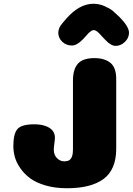

<svg xmlns="http://www.w3.org/2000/svg" viewBox="-20 -994 706 1021"><path d="M266 -199Q266 -170 283 -153Q300 -136 321 -136Q337 -136 347 -141.5Q357 -147 362.5 -161Q368 -175 368 -199V-565Q368 -626 394.5 -655.5Q421 -685 482 -685Q536 -685 567 -660Q598 -635 598 -574V-203Q598 -93 531.5 -43Q465 7 336 7Q272 7 221.5 -8Q171 -23 140 -46Q109 -69 88 -99.5Q67 -130 59 -159Q51 -188 51 -217Q51 -284 73.5 -308.5Q96 -333 162 -333Q197 -333 222 -324Q247 -315 259.5 -299.5Q272 -284 272 -262Q272 -252 269 -230Q266 -208 266 -199ZM616 -903Q666 -852 666 -820Q666 -792 644 -771Q622 -750 595 -750Q570 -750 541 -781Q535 -787 527.5 -795Q520 -803 516.5 -807Q513 -811 507.5 -816.5Q502 -822 499 -824.5Q496 -827 492 -829.5Q488 -832 484.5 -833Q481 -834 478 -834Q472 -834 464.5 -829Q457 -824 452 -819Q447 -814 436.5 -802Q426 -790 420 -784Q389 -752 362 -752Q332 -752 311 -772Q290 -792 290 -820Q290 -827 292 -834.5Q294 -842 296 -847Q298 -852 304 -860Q310 -868 312.5 -871.5Q315 -875 322.5 -883Q330 -891 331 -893Q401 -974 477 -974Q508 -974 537 -961Q566 -948 580 -936Q594 -924 616 -903Z"/></svg>

Font: Coiny
Style: Regular
Weight: 400
Version: Version 001.001